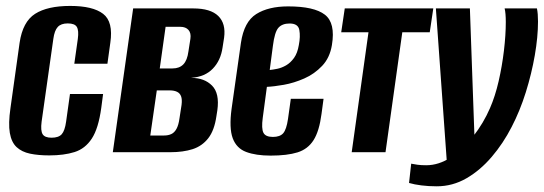

<svg xmlns="http://www.w3.org/2000/svg" viewBox="-20 -524 1872 661"><path d="M149.7 11Q111.6 11 83.3 5Q55 -1 37.2 -17.5Q19.4 -34 13.8 -66.4Q8.3 -98.7 16 -151.7L47.5 -376.8Q58.2 -449.2 100.8 -476.4Q143.5 -503.6 221.7 -503.6Q299.6 -503.6 335 -476.4Q370.5 -449.2 359.8 -376.8L349.8 -304.5H235.8L247.9 -390.1Q251.8 -418.9 244.6 -431.1Q237.5 -443.4 213.2 -443.4Q190 -443.4 178.8 -431.1Q167.5 -418.9 163.6 -390.1L123.2 -104.7Q119.3 -74 126.8 -61.9Q134.3 -49.9 157.5 -49.9Q181.7 -49.9 192.5 -61.9Q203.2 -74 207.5 -104.7L220.9 -200.3H334.9L328.6 -152.4Q318.9 -81.6 296 -46.8Q273.2 -12 236.7 -0.5Q200.1 11 149.7 11Z M368.4 0 438.4 -495H645.3Q704.9 -495 731.5 -468.9Q758.1 -442.8 751.5 -394.3L746.2 -360.4Q739.9 -315.9 712.8 -287.8Q685.8 -259.6 639.4 -256.2V-255.8Q683.6 -255.8 710 -229.3Q736.3 -202.7 728.3 -144.7L725 -123.7Q718 -75.1 697 -48.1Q675.9 -21.1 643.2 -10.5Q610.4 0 566.3 0ZM497.4 -57.5H544.8Q559.1 -57.5 569.8 -62.5Q580.5 -67.4 587.6 -80.4Q594.8 -93.3 598 -117.2L605.1 -163.1Q607.4 -181.7 603.4 -192.5Q599.4 -203.3 589.4 -208Q579.4 -212.8 564.4 -212.8H519.8ZM530 -288.4H574.2Q597.5 -288.4 611.2 -302.4Q624.8 -316.4 628.8 -347.5L635.5 -390.5Q638.4 -410.1 628.9 -420.9Q619.4 -431.7 600.7 -431.7H550.1Z M911.7 11.7Q861.2 11.7 827.7 -0.8Q794.2 -13.3 781.2 -48.1Q768.3 -83 777.3 -149.6L809.5 -376.8Q820.2 -449.2 862.2 -475.6Q904.2 -502 972 -502Q1061.7 -502 1098.5 -473.4Q1135.3 -444.8 1122.7 -369Q1115.5 -325 1089 -297.2Q1062.6 -269.3 1027.4 -253.8Q992.1 -238.3 957.3 -232.1Q922.5 -226 898.8 -225L884.5 -118Q879.6 -81.5 886.9 -67Q894.2 -52.6 919.5 -52.6Q943.7 -52.6 955 -65.3Q966.2 -78.1 971.5 -114.5L981.2 -183.9H1093.9L1086.9 -131.9Q1079.2 -72.7 1059.6 -41.7Q1040 -10.6 1004.3 0.6Q968.6 11.7 911.7 11.7ZM908.6 -283.1Q919.6 -284.1 934.7 -287.2Q949.8 -290.3 964.9 -299Q980 -307.7 992.1 -324.4Q1004.2 -341.1 1008.8 -369Q1014.6 -398.4 1010.5 -420.7Q1006.4 -443.1 977.1 -443.1Q951.5 -443.1 938.4 -428.3Q925.4 -413.5 919.5 -366Z M1190.8 0 1248.6 -413H1154.7L1166.9 -495H1471.7L1459.5 -413H1365L1307.2 0Z M1483.5 117.4Q1455.1 117.4 1431 114.3Q1406.8 111.3 1388.2 105.9L1395.6 39.5Q1405.4 41.5 1417.6 43.2Q1429.9 44.9 1447.4 44.9Q1490.8 44.9 1532.5 17.5Q1574.2 -10 1609.4 -55Q1644.6 -100.1 1666.8 -151.5Q1684.7 -192.4 1696.6 -244.1Q1708.5 -295.9 1714.9 -349.6Q1721.3 -403.4 1721.3 -448.6Q1721.3 -463.3 1720.3 -475.1Q1719.3 -487 1717.3 -495H1828.5Q1832.2 -477.7 1832.2 -449.9Q1832.2 -397.2 1821.2 -333.8Q1810.2 -270.5 1790.2 -206.4Q1770.2 -142.4 1741.4 -86.9Q1712.4 -30.3 1672.8 16.1Q1633.2 62.5 1585.7 89.9Q1538.1 117.4 1483.5 117.4ZM1519.7 52.9 1480.6 -495H1597.7L1615.3 -1.2Z"/></svg>

Font: Alumni Sans SC Thin
Style: Italic
Weight: 100
Italic angle: -8°
Designer: Robert E. Leuschke
Foundry: Robert E. Leuschke
Version: Version 1.016